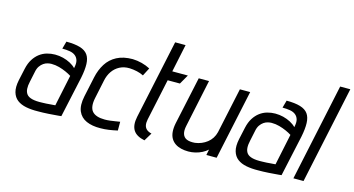

<svg xmlns="http://www.w3.org/2000/svg" viewBox="-78 -1010 2458 1334"><g transform="rotate(15 1151.5 -343.5)"><path d="M411 -345Q395 -362 370.5 -375Q346 -388 318 -395Q290 -402 260 -402Q231 -402 202.5 -394Q174 -386 150 -368Q126 -350 108 -321.5Q90 -293 81 -252L62 -165Q51 -112 61 -77.5Q71 -43 96.5 -23.5Q122 -4 160.5 3.5Q199 11 245 10Q261 10 281.5 9.5Q302 9 322.5 7.5Q343 6 362 4.5Q381 3 394 2Q407 1 412 0L476 -294Q488 -353 486.5 -394.5Q485 -436 467 -461Q449 -486 411 -497.5Q373 -509 312 -509L297 -455Q326 -455 350.5 -451Q375 -447 391 -434.5Q407 -422 413 -401Q419 -380 411 -345ZM399 -286 352 -62Q352 -62 347 -61.5Q342 -61 333.5 -60.5Q325 -60 313 -59Q301 -58 287.5 -57Q274 -56 259 -56Q214 -54 186.5 -61Q159 -68 147 -83.5Q135 -99 133.5 -122Q132 -145 139 -175L154 -246Q159 -274 170.5 -290.5Q182 -307 196 -316.5Q210 -326 225 -329.5Q240 -333 252 -333Q281 -333 308 -325.5Q335 -318 358.5 -307.5Q382 -297 399 -286Z M886 -420 916 -478Q888 -493 855.5 -501.5Q823 -510 789 -511Q722 -511 675.5 -486.5Q629 -462 601.5 -418.5Q574 -375 562 -319L531 -174Q517 -107 534.5 -66Q552 -25 594 -6.5Q636 12 695 11Q725 11 756 6.5Q787 2 817 -5V-68Q817 -68 807.5 -66.5Q798 -65 782.5 -62.5Q767 -60 747.5 -57.5Q728 -55 709 -55Q677 -55 654 -62.5Q631 -70 618 -85Q605 -100 602 -124.5Q599 -149 606 -182L634 -315Q642 -354 662 -383Q682 -412 713 -428.5Q744 -445 785 -444Q811 -443 838 -437Q865 -431 886 -420Z M997 -132 1061 -432H1149L1188 -500H1076L1118 -700H1043L922 -132Q909 -70 931 -34.5Q953 1 1013 13L1048 -45Q1026 -50 1013 -61Q1000 -72 996 -89.5Q992 -107 997 -132Z M1463 -41 1455 0H1529L1636 -501H1562L1492 -174Q1486 -150 1473.5 -130.5Q1461 -111 1442.5 -96.5Q1424 -82 1402 -73Q1380 -64 1356 -61Q1319 -58 1297 -67.5Q1275 -77 1267.5 -100.5Q1260 -124 1268 -160L1340 -501H1266L1192 -157Q1185 -122 1187.5 -94.5Q1190 -67 1201.5 -47.5Q1213 -28 1231.5 -15.5Q1250 -3 1274.5 3Q1299 9 1327 9Q1352 9 1377 3Q1402 -3 1424.5 -14.5Q1447 -26 1463 -41Z M1995 -345Q1979 -362 1954.5 -375Q1930 -388 1902 -395Q1874 -402 1844 -402Q1815 -402 1786.5 -394Q1758 -386 1734 -368Q1710 -350 1692 -321.5Q1674 -293 1665 -252L1646 -165Q1635 -112 1645 -77.5Q1655 -43 1680.5 -23.5Q1706 -4 1744.5 3.5Q1783 11 1829 10Q1845 10 1865.5 9.5Q1886 9 1906.5 7.5Q1927 6 1946 4.5Q1965 3 1978 2Q1991 1 1996 0L2060 -294Q2072 -353 2070.5 -394.5Q2069 -436 2051 -461Q2033 -486 1995 -497.5Q1957 -509 1896 -509L1881 -455Q1910 -455 1934.5 -451Q1959 -447 1975 -434.5Q1991 -422 1997 -401Q2003 -380 1995 -345ZM1983 -286 1936 -62Q1936 -62 1931 -61.5Q1926 -61 1917.5 -60.5Q1909 -60 1897 -59Q1885 -58 1871.5 -57Q1858 -56 1843 -56Q1798 -54 1770.5 -61Q1743 -68 1731 -83.5Q1719 -99 1717.5 -122Q1716 -145 1723 -175L1738 -246Q1743 -274 1754.5 -290.5Q1766 -307 1780 -316.5Q1794 -326 1809 -329.5Q1824 -333 1836 -333Q1865 -333 1892 -325.5Q1919 -318 1942.5 -307.5Q1966 -297 1983 -286Z M2081 0H2154L2303 -700H2230Z"/></g></svg>

Font: Advent Pro Medium
Style: Italic
Weight: 500
Italic angle: -12°
Version: Version 3.000